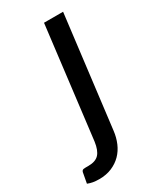

<svg xmlns="http://www.w3.org/2000/svg" viewBox="-267 -569 676 811"><g transform="rotate(-30 71.0 -163.5)"><path d="M187 -507.5 120.5 34Q117 65 105.5 92Q94 119 74.5 138.8Q55 158.5 28 170Q1 181.5 -33.5 181.5Q-51 181.5 -63.8 179.2Q-76.5 177 -89 172L-79.5 120.5Q-78 116 -75.8 113.8Q-73.5 111.5 -69.8 110.8Q-66 110 -60.2 110Q-54.5 110 -46 110Q-11 110 5.8 92Q22.5 74 28 34L94 -507.5Z"/></g></svg>

Font: Lato Medium
Style: Italic
Weight: 500
Italic angle: -7°
Designer: Lukasz Dziedzic
Foundry: tyPoland Lukasz Dziedzic
Version: Version 2.006; 2014-01-15